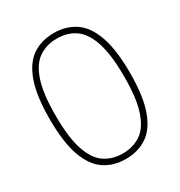

<svg xmlns="http://www.w3.org/2000/svg" viewBox="-178 -871 938 1002"><g transform="rotate(-30 291.0 -370.0)"><path d="M291 9Q217 9 162.8 -27.5Q108.5 -64 78.8 -147.2Q49 -230.5 49 -370Q49 -509.5 78.8 -592.8Q108.5 -676 162.8 -712.5Q217 -749 291 -749Q365 -749 419.2 -712.5Q473.5 -676 503.2 -592.8Q533 -509.5 533 -370Q533 -230.5 503.2 -147.2Q473.5 -64 419.2 -27.5Q365 9 291 9ZM291 -24Q353 -24 399.2 -54.8Q445.5 -85.5 471.2 -160.5Q497 -235.5 497 -368Q497 -502.5 471.2 -578.2Q445.5 -654 399.2 -685Q353 -716 291 -716Q229 -716 182.8 -685.2Q136.5 -654.5 110.8 -579.5Q85 -504.5 85 -372Q85 -237.5 110.8 -161.8Q136.5 -86 182.8 -55Q229 -24 291 -24Z"/></g></svg>

Font: Encode Sans Cnd Th
Style: Regular
Weight: 100
Width: 3
Designer: Multiple Designers
Foundry: Impallari Type
Version: Version 3.002; ttfautohint (v1.8.3) -l 8 -r 50 -G 200 -x 14 